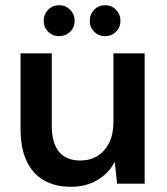

<svg xmlns="http://www.w3.org/2000/svg" viewBox="-20 -706 643 738"><path d="M252 12Q192 12 148.5 -13Q105 -38 82 -87.5Q59 -137 59 -211V-501H179V-223Q179 -157 206.5 -123Q234 -89 289 -89Q326 -89 354.5 -106.5Q383 -124 399.5 -157Q416 -190 416 -237V-501H536V0H430L421 -84Q398 -40 354.5 -14Q311 12 252 12ZM208 -567Q182 -567 165 -584Q148 -601 148 -626Q148 -651 165 -668.5Q182 -686 208 -686Q232 -686 249.5 -668.5Q267 -651 267 -626Q267 -601 249.5 -584Q232 -567 208 -567ZM384 -567Q359 -567 342 -584Q325 -601 325 -626Q325 -651 342 -668.5Q359 -686 384 -686Q409 -686 426 -668.5Q443 -651 443 -626Q443 -601 426 -584Q409 -567 384 -567Z"/></svg>

Font: DM Sans 18pt SemiBold
Style: Regular
Weight: 600
Designer: Colophon Foundry, Jonny Pinhorn
Foundry: Colophon Foundry
Version: Version 4.004;gftools[0.9.30]